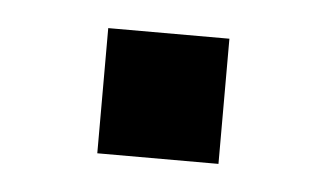

<svg xmlns="http://www.w3.org/2000/svg" viewBox="-27 -464 324 191"><g transform="rotate(5 135.5 -368.5)"><path d="M75 -306V-431H196V-306Z"/></g></svg>

Font: Tomorrow Medium
Style: Regular
Weight: 500
Designer: Tony de Marco, Monica Rizzolli
Foundry: Just in Type
Version: Version 2.002